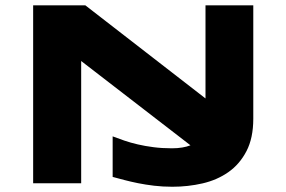

<svg xmlns="http://www.w3.org/2000/svg" viewBox="-20 -691 1077 724"><path d="M627.9 -131.8Q649.9 -131.8 667.2 -134.8Q684.6 -137.7 698.2 -143.1L286.1 -460.9V0H105V-670.9H301.8L754.9 -319.8V-670.9H935.1V-243.2Q935.1 -170.4 909.4 -121.1Q883.8 -71.8 841.3 -42Q798.8 -12.2 743.9 0.5Q689 13.2 629.9 13.2Q593.3 13.2 561 9.3Q528.8 5.4 500.7 -0.2Q472.7 -5.9 448.7 -12.2Q424.8 -18.6 404.8 -23.9V-176.8Q425.3 -168.9 448.7 -160.9Q472.2 -152.8 499.5 -146.5Q526.9 -140.1 558.8 -136Q590.8 -131.8 627.9 -131.8Z"/></svg>

Font: Syncopate
Style: Bold
Weight: 700
Designer: Astigmatic (AOETI)
Foundry: Astigmatic (AOETI)
Version: Version 1.001 2011